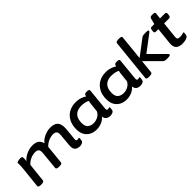

<svg xmlns="http://www.w3.org/2000/svg" viewBox="202 -1875 3005 3005"><g transform="rotate(-45 1704.5 -372.5)"><path d="M972 7Q917 7 886.5 -23Q856 -53 864 -130L880 -303Q881 -313 882 -323.5Q883 -334 883 -351Q883 -390 864.5 -407.5Q846 -425 803 -425Q752 -425 700 -401Q648 -377 613 -338L582 -27Q580 2 527 2H507Q480 2 467.5 -6.5Q455 -15 456 -28L483 -303Q484 -313 485 -323.5Q486 -334 486 -351Q486 -390 467.5 -407.5Q449 -425 406 -425Q354 -425 301.5 -400.5Q249 -376 216 -336L183 -27Q180 2 127 2H107Q81 2 68.5 -6.5Q56 -15 57 -28L92 -357Q95 -384 96.5 -409.5Q98 -435 98 -456Q98 -467 97.5 -476Q97 -485 97 -495Q97 -506 114.5 -512Q132 -518 152.5 -520Q173 -522 183 -522Q205 -522 212 -512Q219 -502 219 -483Q219 -454 212 -421Q256 -471 320.5 -500.5Q385 -530 449 -530Q522 -530 560 -502Q598 -474 610 -420Q635 -452 674 -477Q713 -502 758 -516Q803 -530 846 -530Q895 -530 932.5 -515.5Q970 -501 990.5 -465Q1011 -429 1011 -365Q1011 -352 1010 -340Q1009 -328 1008 -316L990 -133Q985 -93 1018 -93Q1029 -93 1037.5 -96.5Q1046 -100 1049 -100Q1057 -100 1057 -89Q1057 -86 1056 -73.5Q1055 -61 1051 -38Q1046 -13 1020 -3Q994 7 972 7Z M1341 8Q1281 8 1230 -17Q1179 -42 1148 -93Q1117 -144 1117 -224Q1117 -316 1153 -385Q1189 -454 1255.5 -492Q1322 -530 1413 -530Q1455 -530 1491 -520.5Q1527 -511 1552.5 -498.5Q1578 -486 1588 -476Q1597 -505 1606 -514.5Q1615 -524 1647 -524H1656Q1705 -524 1702 -494L1666 -133Q1661 -93 1694 -93Q1705 -93 1713.5 -96.5Q1722 -100 1725 -100Q1733 -100 1733 -89Q1733 -86 1732 -73.5Q1731 -61 1727 -38Q1722 -14 1696 -3.5Q1670 7 1648 7Q1554 7 1542 -80Q1510 -38 1456.5 -15Q1403 8 1341 8ZM1381 -97Q1428 -97 1474 -120.5Q1520 -144 1545 -193L1559 -326Q1564 -372 1571 -397Q1557 -408 1518 -418Q1479 -428 1431 -428Q1344 -428 1295 -379.5Q1246 -331 1246 -231Q1246 -159 1283.5 -128Q1321 -97 1381 -97Z M2006 8Q1946 8 1895 -17Q1844 -42 1813 -93Q1782 -144 1782 -224Q1782 -316 1818 -385Q1854 -454 1920.5 -492Q1987 -530 2078 -530Q2120 -530 2156 -520.5Q2192 -511 2217.5 -498.5Q2243 -486 2253 -476Q2262 -505 2271 -514.5Q2280 -524 2312 -524H2321Q2370 -524 2367 -494L2331 -133Q2326 -93 2359 -93Q2370 -93 2378.5 -96.5Q2387 -100 2390 -100Q2398 -100 2398 -89Q2398 -86 2397 -73.5Q2396 -61 2392 -38Q2387 -14 2361 -3.5Q2335 7 2313 7Q2219 7 2207 -80Q2175 -38 2121.5 -15Q2068 8 2006 8ZM2046 -97Q2093 -97 2139 -120.5Q2185 -144 2210 -193L2224 -326Q2229 -372 2236 -397Q2222 -408 2183 -418Q2144 -428 2096 -428Q2009 -428 1960 -379.5Q1911 -331 1911 -231Q1911 -159 1948.5 -128Q1986 -97 2046 -97Z M2498 2Q2470 2 2458.5 -5.5Q2447 -13 2449 -27L2521 -724Q2524 -753 2578 -753H2600Q2628 -753 2639.5 -745.5Q2651 -738 2649 -724L2607 -313H2611L2864 -505Q2878 -516 2893 -520.5Q2908 -525 2936 -525H2966Q3015 -525 3014 -507Q3013 -496 2994 -482L2727 -280L2969 -37Q2975 -30 2977 -25.5Q2979 -21 2979 -17Q2977 2 2924 2H2893Q2866 2 2851.5 -4Q2837 -10 2822 -27L2604 -245H2599L2577 -27Q2574 2 2520 2Z M3245 7Q3089 7 3105 -140L3134 -422H3073Q3046 -422 3050 -465L3052 -480Q3057 -523 3083 -523H3146L3171 -621Q3179 -650 3217 -650H3242Q3286 -650 3283 -621L3272 -523H3385Q3412 -523 3408 -480L3406 -465Q3401 -422 3375 -422H3262L3234 -154Q3230 -119 3242.5 -107Q3255 -95 3294 -95Q3320 -95 3344.5 -102Q3369 -109 3374 -109Q3381 -109 3381 -99Q3381 -95 3380.5 -82Q3380 -69 3375 -47Q3370 -22 3332.5 -7.5Q3295 7 3245 7Z"/></g></svg>

Font: Asap Expanded Expanded SemiBold
Style: Italic
Weight: 600
Width: 7
Italic angle: -6°
Designer: Pablo Cosgaya
Foundry: Omnibus-Type
Version: Version 3.001; ttfautohint (v1.8.4.7-5d5b)